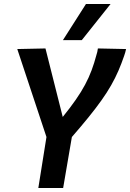

<svg xmlns="http://www.w3.org/2000/svg" viewBox="-20 -947 655 967"><path d="M173 0 214 -257 67 -700 209 -703 296 -358Q334 -405 361.5 -444.5Q389 -484 408.5 -520.5Q428 -557 441.5 -593.5Q455 -630 465 -668Q468 -677 470 -685.5Q472 -694 473 -703L615 -700Q613 -691 610.5 -682Q608 -673 605 -665Q592 -627 576.5 -591Q561 -555 540 -518Q519 -481 490.5 -441Q462 -401 425.5 -356Q389 -311 342 -257L298 0ZM297 -745 413 -927H537L392 -745Z"/></svg>

Font: Georama ExtraCondensed Thin SemiBold
Style: Italic
Weight: 600
Italic angle: -9°
Version: Version 1.001